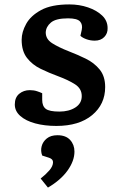

<svg xmlns="http://www.w3.org/2000/svg" viewBox="-20 -556 553 869"><path d="M249 -51Q292 -51 321 -69.5Q350 -88 350 -121Q350 -155 319.5 -174.5Q289 -194 243 -211Q202 -226 164 -244.5Q126 -263 102 -294Q78 -325 78 -376Q78 -411 98.5 -448Q119 -485 166 -510.5Q213 -536 294 -536Q339 -536 378.5 -522.5Q418 -509 442.5 -485.5Q467 -462 467 -429Q468 -405 452 -388.5Q436 -372 409 -372Q389 -372 371 -378.5Q353 -385 344 -394L350 -421Q355 -445 342 -459Q329 -473 288 -473Q233 -473 210.5 -454Q188 -435 187 -409Q187 -379 216 -360.5Q245 -342 291 -324Q330 -309 368 -290.5Q406 -272 431 -241.5Q456 -211 456 -162Q456 -84 397 -35Q338 14 235 14Q182 14 139.5 2.5Q97 -9 72 -31Q47 -53 47 -83Q47 -115 67 -131.5Q87 -148 115 -148Q133 -148 148 -143Q163 -138 171 -134V-104Q171 -76 187 -63.5Q203 -51 249 -51ZM197 293 164 252Q187 234 203.5 215Q220 196 220 178Q220 164 202 158L171 148Q163 127 168.5 106Q174 85 192 70.5Q210 56 240 56Q278 56 297.5 77.5Q317 99 317 130Q317 172 286 215.5Q255 259 197 293Z"/></svg>

Font: Literata 7pt SemiBold
Style: Italic
Weight: 600
Italic angle: -2°
Designer: Latin by Veronika Burian and Jose Scaglione. Greek by Irene Vlachou. Cyrillic by Vera Evstafieva
Foundry: TypeTogether
Version: Version 3.002